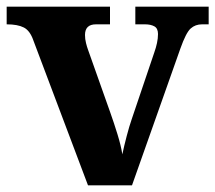

<svg xmlns="http://www.w3.org/2000/svg" viewBox="-20 -556 646 576"><path d="M80 -435Q70 -464 51.5 -473.5Q33 -483 0 -483V-536H310V-483H268Q235 -483 235 -451Q235 -439 238 -427Q241 -415 244 -407L311 -218Q322 -187 332.5 -153Q343 -119 347 -93Q352 -117 360 -147.5Q368 -178 375 -198L443 -399Q448 -413 451 -427Q454 -441 454 -454Q454 -471 443 -477Q432 -483 415 -483H386V-536H606V-483H586Q566 -483 552 -470.5Q538 -458 521 -410L376 0H244Z"/></svg>

Font: Noto Serif Test
Style: Regular
Weight: 400
Version: Version 1.000